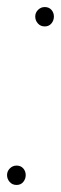

<svg xmlns="http://www.w3.org/2000/svg" viewBox="-24 -518 173 545"><path d="M23 7Q11 7 3.5 -1.5Q-4 -10 -4 -21Q-4 -32 4 -40Q12 -48 23 -48Q35 -48 42 -40Q49 -32 49 -21Q49 -10 42 -1.5Q35 7 23 7ZM103 -443Q91 -443 83.5 -451.5Q76 -460 76 -471Q76 -482 84 -490Q92 -498 103 -498Q115 -498 122 -490Q129 -482 129 -471Q129 -460 122 -451.5Q115 -443 103 -443Z"/></svg>

Font: Livvic Thin
Style: Italic
Weight: 250
Italic angle: -10°
Designer: Jacques Le Bailly, Baron von Fonthausen
Version: Version 1.001; ttfautohint (v1.8.2)